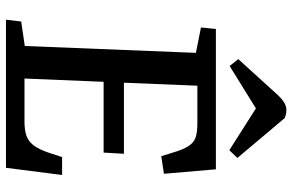

<svg xmlns="http://www.w3.org/2000/svg" viewBox="-188 -791 979 643"><g transform="rotate(90 301.5 -469.5)"><path d="M157 -636 72 -653 77 -703H547L562 -529L503 -520L491 -559Q481 -593 469.5 -611Q458 -629 440.5 -635Q423 -641 394 -641H267L257 -395H495L491 -327H254L243 -62H387Q414 -62 433 -68Q452 -74 466 -91.5Q480 -109 492 -145L506 -188H566L542 0H46L52 -51L134 -63ZM509 -775 483 -748 343 -837 201 -749 178 -778 297 -909Q312 -925 324 -932Q336 -939 348 -939Q357 -939 363 -937.5Q369 -936 375 -934Z"/></g></svg>

Font: Literata 18pt Medium
Style: Italic
Weight: 500
Italic angle: -2°
Designer: Latin by Veronika Burian and Jose Scaglione. Greek by Irene Vlachou. Cyrillic by Vera Evstafieva
Foundry: TypeTogether
Version: Version 3.103;gftools[0.9.29]